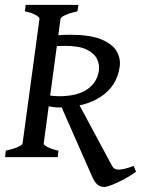

<svg xmlns="http://www.w3.org/2000/svg" viewBox="-20 -635 570 776"><path d="M162.6 -444.8 169.9 -487.3Q191.4 -490.2 214.4 -492.4Q237.3 -494.6 263.2 -494.6Q343.8 -494.6 388.9 -476.1Q434.1 -457.5 451.2 -428.2Q468.3 -398.9 463.9 -366.2Q453.1 -287.1 387.2 -243.9Q321.3 -200.7 219.7 -200.7Q193.8 -200.7 168.9 -207.5L171.4 -251Q187 -248 197 -247.1Q207 -246.1 218.3 -246.1Q293 -246.1 333.3 -274.4Q373.5 -302.7 379.9 -351.1Q382.8 -374 372.1 -396.7Q361.3 -419.4 330.3 -434.6Q299.3 -449.7 241.7 -449.7Q222.7 -449.7 203.1 -448.5Q183.6 -447.3 162.6 -444.8ZM520.5 35.6 529.8 59.1Q507.3 75.7 481.2 89.6Q455.1 103.5 433.1 112.1Q411.1 120.6 400.4 120.6Q371.6 120.6 355 84.5L221.7 -217.8L280.3 -248.5L433.1 35.6Q441.4 51.8 462.6 50.5Q483.9 49.3 520.5 35.6ZM213.4 0H0.5L3.4 -25.9Q34.2 -32.7 52.2 -41Q70.3 -49.3 71.3 -55.7L139.6 -559.1Q140.1 -564.9 125.5 -573.7Q110.8 -582.5 80.6 -589.4L84 -615.2H296.9L293 -589.4Q262.2 -582.5 244.1 -574.2Q226.1 -565.9 224.6 -559.1L156.7 -55.7Q155.8 -49.8 170.9 -41.3Q186 -32.7 216.3 -25.9Z"/></svg>

Font: Gentium Book Plus
Style: Italic
Weight: 400
Italic angle: -8°
Designer: Victor Gaultney, Annie Olsen, Iska Routamaa, Becca Hirsbrunner
Foundry: SIL International
Version: Version 6.101